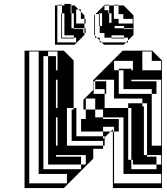

<svg xmlns="http://www.w3.org/2000/svg" viewBox="-20 -958 852 978"><path d="M273 -648V-696H225V-672H265V-648ZM273 -552H265V-600H273ZM657 -600V-552H649V-600ZM801 -600V-648H753V-696H705V-600ZM561 -504V-552H465V-544H521V-504ZM801 -216V-504H777V-480H753V-504H609V-544H777V-504H801V-552H649V-544H609V-600H585V-608H649V-600H657V-648H561V-600H585V-480H753V-216ZM609 -312V-360H505V-400H465V-456H417V-400H465V-360H505V-352H585V-312ZM729 -240V-336H713V-240ZM729 -240H713V-168H729V-160H777V-120H801V-168H729ZM521 -480H513V-504H465V-544H457V-480H513V-408H633V-144H649V-96H777V-120H657V-144H649V-408H633V-432H705V-416H713V-336H729V-432H705V-456H561V-504H521ZM265 -224H225V-288H265V-264H273V-312H265V-288H225V-352H265V-312H273V-360H265V-352H225V-416H265V-408H273V-456H265V-416H225V-480H265V-456H273V-504H265V-480H225V-544H265V-504H273V-552H265V-544H225V-608H265V-600H273V-648H265V-608H225V-672H201V-96H393V-120H225V-160H393V-120H417V-168H265V-160H225V-224H265V-216H273V-264H265ZM321 -24V-72H177V-696H129V-24ZM105 0V-700H305L355 -650V-408H369V-400H405V-450L455 -500V-550L605 -700H755L805 -650V0H555V-288H543L555 -300V-288H561V-24H801V-72H609V-312H585V-288H561V-312H505V-288H543L513 -258V-216H505V-240H345V-264H505V-250L513 -258V-264H505V-288H393V-352H417V-400H369V-360H345V-400H355V-408H321V-216H505V-200H455V-150L305 0ZM273 -360H265V-408H273ZM273 -216V-168H265V-216ZM369 -312V-360H345V-312ZM369 -312V-264H345V-312ZM344 -910V-930H340V-910ZM296 -886H292V-890H296ZM612 -826H564V-814H612V-810H656V-814H612ZM632 -742H622L632 -752V-766H612V-778H548V-766H612V-762H548V-766H512V-790H488V-826H484V-838H488V-826H500V-890H484V-886H488V-862H484V-886H466L510 -930H512V-906H532V-890H536V-842H548V-890H536V-930H512V-934H536V-930H560V-862H584V-838H656V-862H608V-886H584V-930H560V-934H584V-930H610L660 -880V-778H658L632 -752ZM356 -762H292V-766H356ZM356 -826V-890H344V-910H340V-890H344V-826ZM296 -862H292V-886H296ZM488 -838V-862H484V-838ZM296 -838H292V-862H296ZM296 -790V-814H292V-790ZM296 -790V-766H292V-790ZM510 -730 498 -742H488V-752L474 -766H464V-776L460 -780V-880L464 -884V-886H466L464 -884V-776L474 -766H488V-752L498 -742H622L610 -730ZM260 -730V-930H272V-742H368V-766H356V-778H308V-826H296V-814H292V-838H296V-826H308V-890H296V-930H272V-934H296V-930H308V-938H340V-934H344V-930H360L380 -910H392V-898L410 -880V-862H416V-838H410V-862H392V-898L380 -910H368V-838H410V-814H416V-790H410V-814H356V-826H344V-814H356V-810H404V-790H410V-780L360 -730Z"/></svg>

Font: Rubik Broken Fax
Style: Regular
Weight: 400
Designer: Hubert and Fischer, NaN
Foundry: Hubert and Fischer, NaN
Version: Version 2.201